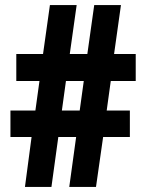

<svg xmlns="http://www.w3.org/2000/svg" viewBox="-20 -734 567 754"><path d="M415 -416 399 -300H490V-196H385L357 0H252L279 -196H209L182 0H78L104 -196H21V-300H119L135 -416H44V-522H149L176 -714H281L254 -522H323L350 -714H455L428 -522H513V-416ZM223 -300H293L309 -416H239Z"/></svg>

Font: Noto Sans Lao ExtraCondensed ExtraBold
Style: Regular
Weight: 800
Width: 2
Designer: Monotype Design Team
Foundry: Monotype Imaging Inc.
Version: Version 2.003; ttfautohint (v1.8.4.7-5d5b)